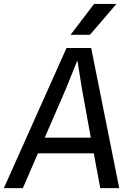

<svg xmlns="http://www.w3.org/2000/svg" viewBox="-45 -976 665 996"><path d="M-25 0 300 -727H428L573.5 0H475L434.5 -218.5L483 -180.5H121L166 -262H467.5L433 -223.5L380.5 -513L357 -659.5H355L296 -513L73.5 0ZM421.5 -795.5H321L443 -955.5H559Z"/></svg>

Font: Spline Sans Mono
Style: Italic
Weight: 400
Italic angle: -4°
Monospace: yes
Designer: Eben Sorkin, Mirko Velimirovic
Foundry: Sorkin Type
Version: Version 1.004